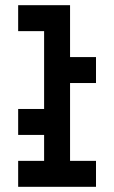

<svg xmlns="http://www.w3.org/2000/svg" viewBox="-20 -720 440 740"><path d="M50 0V-100H150V-200H50V-300H150V-600H50V-700H250V-500H350V-400H250V-100H350V0Z"/></svg>

Font: Matrix Sans
Style: Regular
Weight: 400
Designer: Brad Neil
Version: Version 1.100